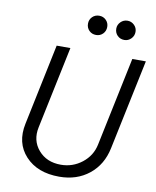

<svg xmlns="http://www.w3.org/2000/svg" viewBox="-102 -1040 920 1130"><g transform="rotate(10 357.5 -475.0)"><path d="M399 -847Q374 -847 357.5 -863.5Q341 -880 341 -905Q341 -929 357.5 -945.5Q374 -962 399 -962Q423 -962 439.5 -945.5Q456 -929 456 -905Q456 -880 439.5 -863.5Q423 -847 399 -847ZM568 -847Q543 -847 526.5 -863.5Q510 -880 510 -905Q510 -928 527 -945Q544 -962 568 -962Q591 -962 608 -945.5Q625 -929 625 -905Q625 -881 608 -864Q591 -847 568 -847ZM330 12Q199 12 127.5 -65.5Q56 -143 81 -261L182 -745H264L161 -253Q144 -173 193 -116Q242 -59 327 -59Q398 -59 453.5 -102.5Q509 -146 523 -214L634 -745H715L602 -206Q581 -105 508 -46.5Q435 12 330 12Z"/></g></svg>

Font: Plus Jakarta Display Light
Style: Italic
Weight: 300
Italic angle: -12°
Designer: Gumpita Rahayu
Foundry: Tokotype Studio
Version: Version 1.000;hotconv 1.0.109;makeotfexe 2.5.65596